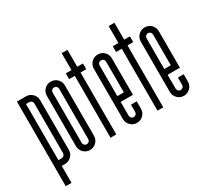

<svg xmlns="http://www.w3.org/2000/svg" viewBox="-160 -987 1534 1404"><g transform="rotate(-30 607.0 -285.5)"><path d="M77.9 -48.7H105.4Q116.6 -48.7 124.7 -56.9Q132.9 -65 132.9 -76.2V-495.2Q132.9 -506.9 124.7 -514.8Q116.6 -522.7 105.4 -522.7H77.9ZM29.2 142.9V-571.4H105.4Q137 -571.4 159.3 -549.1Q181.6 -526.9 181.6 -495.2V-76.2Q181.6 -44.6 159.3 -22.3Q137 0 105.4 0H77.9V142.9Z M343.6 -498.1Q343.6 -509.8 335.5 -517.7Q327.4 -525.6 316.1 -525.6Q304.5 -525.6 296.5 -517.7Q288.6 -509.8 288.6 -498.1V-73.3Q288.6 -61.6 296.5 -53.7Q304.5 -45.8 316.1 -45.8Q327.4 -45.8 335.5 -53.7Q343.6 -61.6 343.6 -73.3ZM239.9 -498.1Q239.9 -529.8 262.2 -552.1Q284.5 -574.3 316.1 -574.3Q347.8 -574.3 370.1 -552.1Q392.3 -529.8 392.3 -498.1V-73.3Q392.3 -41.6 370.1 -19.4Q347.8 2.9 316.1 2.9Q284.5 2.9 262.2 -19.4Q239.9 -41.6 239.9 -73.3Z M538.5 -714.3V-571.4H586.8V-522.7H538.5V0H489.8V-522.7H441.9V-571.4H489.8V-714.3Z M740.1 -498.1Q740.1 -509.8 732.2 -517.7Q724.3 -525.6 712.6 -525.6Q701 -525.6 693 -517.7Q685.1 -509.8 685.1 -498.1V-238.7H740.1ZM636.4 -73.3V-498.1Q636.4 -529.8 658.7 -552.1Q681 -574.3 712.6 -574.3Q744.3 -574.3 766.6 -552.1Q788.8 -529.8 788.8 -498.1V-189.9H685.1V-73.3Q685.1 -61.6 693 -53.7Q701 -45.8 712.6 -45.8Q723.9 -45.8 732 -53.7Q740.1 -61.6 740.1 -73.3V-134.9H788.8V-73.3Q788.8 -41.6 766.6 -19.4Q744.3 2.9 712.6 2.9Q681 2.9 658.7 -19.4Q636.4 -41.6 636.4 -73.3Z M935 -714.3V-571.4H983.3V-522.7H935V0H886.3V-522.7H838.4V-571.4H886.3V-714.3Z M1136.6 -498.1Q1136.6 -509.8 1128.7 -517.7Q1120.8 -525.6 1109.1 -525.6Q1097.5 -525.6 1089.5 -517.7Q1081.6 -509.8 1081.6 -498.1V-238.7H1136.6ZM1032.9 -73.3V-498.1Q1032.9 -529.8 1055.2 -552.1Q1077.5 -574.3 1109.1 -574.3Q1140.8 -574.3 1163.1 -552.1Q1185.3 -529.8 1185.3 -498.1V-189.9H1081.6V-73.3Q1081.6 -61.6 1089.5 -53.7Q1097.5 -45.8 1109.1 -45.8Q1120.4 -45.8 1128.5 -53.7Q1136.6 -61.6 1136.6 -73.3V-134.9H1185.3V-73.3Q1185.3 -41.6 1163.1 -19.4Q1140.8 2.9 1109.1 2.9Q1077.5 2.9 1055.2 -19.4Q1032.9 -41.6 1032.9 -73.3Z"/></g></svg>

Font: Marapfhont
Style: Book
Weight: 400
Version: Version 0.15